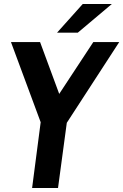

<svg xmlns="http://www.w3.org/2000/svg" viewBox="-20 -943 618 963"><path d="M181 -732 277 -472 448 -732H578L315 -327L271 0H141L184 -330L35 -732ZM395 -923H541L370 -779H266Z"/></svg>

Font: Rosario
Style: Italic
Weight: 400
Italic angle: -8.05°
Designer: Hector Gatti
Foundry: Omnibus Type
Version: Version 1.201